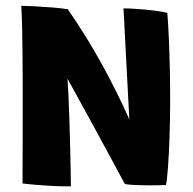

<svg xmlns="http://www.w3.org/2000/svg" viewBox="-20 -654 681 677"><path d="M230 3Q199.5 3.5 166 1.8Q132.5 0 103.8 -2.5Q75 -5 59.5 -7Q59.5 -13 59.5 -46Q59.5 -79 59.8 -128.8Q60 -178.5 60 -236Q60 -293.5 60 -348.5Q60 -402.5 59.5 -456.5Q59 -510.5 58 -556.8Q57 -603 55 -633.5Q68 -633.5 99 -632Q130 -630.5 163.5 -627.8Q197 -625 219 -621.5Q284.5 -527 339.2 -427.5Q394 -328 436 -233L415.5 -624.5Q435.5 -624.5 466.8 -622.2Q498 -620 527.2 -616.2Q556.5 -612.5 570 -608.5Q573 -573 575.2 -521Q577.5 -469 578.8 -411.5Q580 -354 580 -302Q580 -235 577.8 -170.5Q575.5 -106 572 -60Q568.5 -14 565 -1.5Q551 -1 535.2 -0.8Q519.5 -0.5 503.5 -0.5Q480 -0.5 457.8 -1.5Q435.5 -2.5 420.5 -5Q415 -15 399.2 -44.2Q383.5 -73.5 361.2 -114.5Q339 -155.5 313.8 -202Q288.5 -248.5 263.5 -293.8Q238.5 -339 218 -376.5Q219.5 -359.5 221.2 -322.2Q223 -285 224.5 -237.8Q226 -190.5 227.2 -142.5Q228.5 -94.5 229.2 -55.5Q230 -16.5 230 3Z"/></svg>

Font: Grandstander
Style: Bold
Weight: 700
Designer: Tyler Finck
Foundry: Etcetera Type Co
Version: Version 1.200; ttfautohint (v1.8.3)